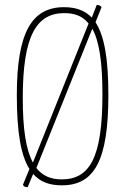

<svg xmlns="http://www.w3.org/2000/svg" viewBox="-20 -739 506 776"><path d="M390 -709C388 -719 371 -719 371 -719L351 -668C323 -697 286 -710 239 -710C109 -710 48 -609 48 -355C48 -206 64 -111 99 -56L73 7C75 16 84 17 89 17H92L114 -36C143 -3 181 10 230 10C362 10 418 -91 418 -355C418 -501 402 -594 366 -649ZM113 -82C85 -133 72 -217 72 -343C72 -596 128 -686 240 -686C282 -686 314 -674 338 -644ZM229 -14C186 -14 152 -28 127 -60L353 -623C381 -573 394 -488 394 -358C394 -104 344 -14 229 -14Z"/></svg>

Font: Yanone Kaffeesatz Extra Light
Style: Regular
Weight: 200
Designer: Yanone (Cyrillic: Daniel Pouzeot & Huerta Tipografica)
Foundry: Yanone
Version: Version 1.100;PS 001.100;hotconv 1.0.70;makeotf.lib2.5.58329